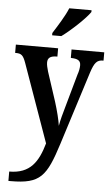

<svg xmlns="http://www.w3.org/2000/svg" viewBox="-64 -808 629 1082"><g transform="rotate(5 250.5 -266.5)"><path d="M200 -619V-606H252C306 -645 386 -721 409 -756V-766H283C265 -721 227 -662 200 -619ZM26 180V233H39C207 233 240 187 300 -2L431 -415C450 -474 465 -489 498 -489H501V-536H316V-489L319 -488C355 -487 372 -478 372 -451C372 -435 368 -415 362 -399L308 -206C298 -171 288 -136 282 -101C278 -132 265 -184 249 -235L195 -400C189 -421 185 -437 185 -451C185 -476 199 -489 237 -489H240V-536H1V-489H5C36 -489 47 -480 62 -438L219 4C189 109 145 180 26 180Z"/></g></svg>

Font: Noto Serif Bengali Condensed
Style: Regular
Weight: 400
Width: 3
Designer: Juan Bruce, Universal Thirst, Indian Type Foundry and the Monotype Design Team.
Foundry: Monotype Imaging Inc.
Version: Version 2.003